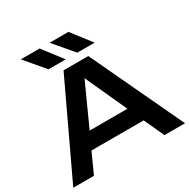

<svg xmlns="http://www.w3.org/2000/svg" viewBox="-208 -1159 1333 1351"><g transform="rotate(-30 459.0 -483.5)"><path d="M359 -750 5 0H173L247 -163H671L746 0H913L560 -750ZM290 -967H137L271 -809H411ZM524 -967H371L505 -809H646ZM306 -291 459 -628 613 -291Z"/></g></svg>

Font: Bounded Med
Style: Regular
Weight: 500
Designer: Vlad Churkin
Version: Version 3.0